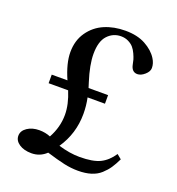

<svg xmlns="http://www.w3.org/2000/svg" viewBox="-127 -772 831 902"><g transform="rotate(20 288.5 -321.5)"><path d="M92.3 -313.5V-356.4H170.9Q138.2 -430.2 138.2 -486.3Q138.2 -544.4 167.7 -586.7Q197.3 -628.9 243.9 -648.9Q290.5 -668.9 348.1 -668.9Q407.7 -668.9 448.7 -646.5Q489.7 -624 509.8 -591.8Q523.9 -569.8 523.9 -546.4Q523.9 -528.8 505.4 -512.5Q486.8 -496.1 468.8 -496.1Q440.4 -496.1 433.6 -531.7Q431.6 -543.5 428.5 -554.4Q425.3 -565.4 418 -581.5Q410.6 -597.7 400.9 -609.1Q391.1 -620.6 374.5 -628.9Q357.9 -637.2 337.4 -637.2Q297.9 -637.2 270.5 -607.7Q243.2 -578.1 243.2 -515.6Q243.2 -460.9 268.1 -382.8Q273.9 -365.2 276.4 -356.4H374V-313.5H287.1Q295.4 -274.4 295.4 -233.9Q295.4 -134.8 240.7 -54.7Q297.9 -37.6 346.7 -37.6Q413.1 -37.6 448.7 -54.9Q484.4 -72.3 510.7 -111.8L533.2 -93.3Q519.5 -64.9 506.8 -46.1Q494.1 -27.3 474.6 -9.5Q455.1 8.3 427 17.1Q398.9 25.9 361.8 25.9Q327.1 25.9 291.7 18.1Q256.3 10.3 202.1 -6.3Q170.9 23.4 128.4 23.4Q90.8 23.4 66.9 7.3Q43 -8.8 43 -33.2Q43 -58.1 67.6 -74.7Q92.3 -91.3 127.4 -91.3Q157.7 -91.3 183.6 -80.6Q215.3 -138.2 215.3 -199.7Q215.3 -252 189.9 -313.5Z"/></g></svg>

Font: Elstob 18pt Medium
Style: Regular
Weight: 500
Designer: Peter S. Baker
Version: Version 1.015